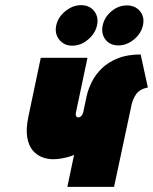

<svg xmlns="http://www.w3.org/2000/svg" viewBox="-20 -724 593 744"><path d="M294 -704Q262 -704 233.5 -681Q205 -658 198 -626Q191 -594 209.5 -570.5Q228 -547 260 -547Q293 -547 321 -570.5Q349 -594 356 -626Q363 -658 345 -681Q327 -704 294 -704ZM472 -703Q439 -703 412 -680.5Q385 -658 378 -626Q371 -594 388.5 -571Q406 -548 439 -548Q471 -548 499 -571Q527 -594 534 -626Q541 -658 522.5 -680.5Q504 -703 472 -703ZM241 0H422L489 -314Q494 -340 508 -359.5Q522 -379 553 -385L525 -513Q474 -513 436.5 -498Q399 -483 374.5 -459Q350 -435 336 -407Q322 -379 316 -353L303 -291Q302 -286 300 -282Q298 -278 295.5 -275Q293 -272 289.5 -270.5Q286 -269 283 -269Q280 -269 278 -270.5Q276 -272 275 -274Q274 -276 273.5 -279.5Q273 -283 274 -287L319 -500H138L90 -272Q80 -224 85.5 -192Q91 -160 106.5 -141.5Q122 -123 143 -115Q164 -107 185 -107Q202 -107 218.5 -110Q235 -113 248.5 -117Q262 -121 267 -124Z"/></svg>

Font: Advent Pro Black
Style: Italic
Weight: 900
Italic angle: -12°
Version: Version 3.000